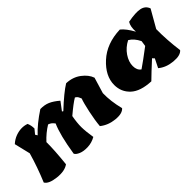

<svg xmlns="http://www.w3.org/2000/svg" viewBox="47 -1174 1783 1783"><g transform="rotate(-45 938.0 -282.5)"><path d="M652 -31Q603 -3 548.5 -1Q494 1 458 -14.5Q422 -30 413 -50Q446 -262 493 -367Q477 -388 464.5 -396.5Q452 -405 437 -410Q368 -368 310 -305Q311 -203 293 -31Q241 7 146 -4Q51 -15 27 -57Q87 -200 127 -341L89 -499Q123 -530 164 -545Q240 -572 306 -548Q321 -513 321 -473L284 -428L297 -407Q368 -484 487 -562Q542 -563 583.5 -545Q625 -527 674 -485L613 -404L624 -397Q752 -517 826 -562Q910 -559 970 -513.5Q1030 -468 1049 -412L1002 -256Q999 -153 1030 -31Q998 7 912.5 -1.5Q827 -10 766 -59Q772 -130 792 -224Q812 -318 828 -360Q821 -376 818 -382Q811 -399 790 -411Q743 -384 651 -306Q637 -229 637.5 -174Q638 -119 652 -31Z M1130 -235Q1130 -352 1241.5 -454Q1353 -556 1531 -562Q1577 -526 1623 -442Q1618 -512 1643 -552Q1747 -572 1800.5 -560.5Q1854 -549 1872 -499L1773 -326Q1771 -189 1792 -31Q1761 7 1673.5 -1Q1586 -9 1529 -57L1572 -143L1554 -162Q1459 -75 1398 -15Q1261 -21 1195.5 -82Q1130 -143 1130 -235ZM1412 -158Q1474 -200 1590 -288L1598 -343Q1566 -409 1516 -438Q1452 -405 1414 -349Q1376 -293 1376 -237.5Q1376 -182 1412 -158Z"/></g></svg>

Font: Tillana ExtraBold
Style: Regular
Weight: 800
Designer: Lipi Raval (Devanagari, Latin), Jonny Pinhorn (Latin)
Foundry: Indian Type Foundry
Version: Version 2.003;PS 1.0;hotconv 1.0.79;makeotf.lib2.5.61930; tt